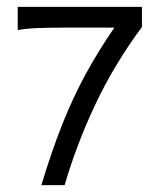

<svg xmlns="http://www.w3.org/2000/svg" viewBox="-20 -540 479 560"><path d="M100.6 0Q130.9 -100.1 161.9 -178Q192.9 -255.9 229.7 -323.5Q266.6 -391.1 313.5 -459.5H170.9Q119.1 -459.5 85.9 -458Q52.7 -456.5 31.7 -452.1V-520H394V-461.4Q312 -350.1 257.6 -234.4Q203.1 -118.7 168.5 0Z"/></svg>

Font: Harmattan
Style: Regular
Weight: 400
Designer: George W. Nuss III and SIL International
Foundry: SIL International
Version: Version 4.000